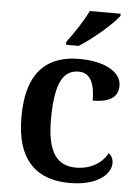

<svg xmlns="http://www.w3.org/2000/svg" viewBox="-55 -809 623 861"><g transform="rotate(5 257.0 -378.0)"><path d="M221 -619V-606H278C337 -642 428 -721 453 -756V-766H314C293 -721 250 -657 221 -619ZM291 10C417 10 475 -46 475 -95C475 -113 468 -129 454 -138C431 -94 380 -61 313 -61C221 -61 183 -129 183 -267C183 -441 224 -491 289 -491C346 -491 362 -434 362 -367C449 -367 476 -400 476 -444C476 -507 398 -548 287 -548C153 -548 50 -481 50 -266C50 -64 149 10 291 10Z"/></g></svg>

Font: Noto Serif Georgian SemiBold
Style: Regular
Weight: 600
Designer: Monotype Design Team, Akaki Razmadze
Foundry: Google LLC
Version: Version 2.003